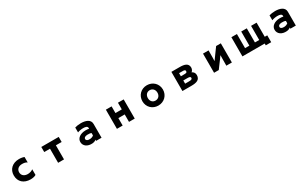

<svg xmlns="http://www.w3.org/2000/svg" viewBox="408 -2782 8184 5135"><g transform="rotate(-30 4500.0 -215.0)"><path d="M723 42 722 -133C685 -101 621 -80 559 -80C446 -80 378 -144 378 -235C378 -324 442 -390 553 -391C610 -392 671 -381 709 -351V-519C672 -535 613 -547 551 -547C340 -547 212 -414 212 -235C212 -39 347 81 554 81C618 81 684 68 723 42Z M1591 64V-371H1769V-528H1231V-371H1409V64Z M2582 28V64H2750C2751 -81 2749 -221 2750 -362C2751 -504 2604 -550 2462 -550C2394 -550 2326 -540 2277 -524V-374C2326 -393 2393 -405 2451 -405C2523 -405 2582 -387 2582 -337V-311C2553 -318 2510 -322 2472 -321C2307 -317 2200 -234 2200 -121C2200 8 2316 86 2469 73C2514 69 2560 51 2582 28ZM2582 -177V-104C2554 -79 2515 -63 2464 -60C2394 -57 2351 -80 2351 -126C2351 -163 2384 -191 2455 -195C2505 -198 2554 -192 2582 -177Z M3598 -166V64H3775V-528H3598V-322H3402V-528H3225V64H3402V-166Z M4817 -233C4817 -411 4681 -547 4499 -547C4317 -547 4183 -411 4183 -233C4183 -55 4317 80 4499 80C4681 80 4817 -55 4817 -233ZM4648 -233C4648 -138 4587 -74 4499 -74C4411 -74 4352 -138 4352 -233C4352 -328 4412 -394 4499 -394C4587 -394 4648 -328 4648 -233Z M5796 -116C5796 -179 5760 -227 5708 -247C5747 -268 5766 -327 5766 -363C5766 -497 5652 -528 5502 -528H5248V64H5519C5681 64 5796 33 5796 -116ZM5601 -351C5601 -302 5566 -299 5511 -299H5409V-395H5518C5562 -395 5601 -389 5601 -351ZM5631 -125C5631 -85 5606 -71 5523 -71H5409V-169H5522C5575 -169 5631 -168 5631 -125Z M6604 64H6775V-528H6630C6598 -487 6481 -322 6445 -273C6429 -251 6414 -230 6401 -210C6395 -200 6392 -200 6392 -214C6392 -226 6395 -277 6395 -297C6396 -343 6396 -490 6396 -528H6225V64H6370C6398 30 6514 -132 6552 -181C6568 -203 6586 -229 6600 -250C6605 -258 6608 -260 6608 -243C6608 -226 6606 -175 6606 -153C6606 -107 6605 36 6604 64Z M7789 64V120H7957V-92H7880V-528H7709V-92H7577V-528H7405V-92H7272V-528H7101V64Z M8582 28V64H8750C8751 -81 8749 -221 8750 -362C8751 -504 8604 -550 8462 -550C8394 -550 8326 -540 8277 -524V-374C8326 -393 8393 -405 8451 -405C8523 -405 8582 -387 8582 -337V-311C8553 -318 8510 -322 8472 -321C8307 -317 8200 -234 8200 -121C8200 8 8316 86 8469 73C8514 69 8560 51 8582 28ZM8582 -177V-104C8554 -79 8515 -63 8464 -60C8394 -57 8351 -80 8351 -126C8351 -163 8384 -191 8455 -195C8505 -198 8554 -192 8582 -177Z"/></g></svg>

Font: LINE Seed JP App_OTF ExtraBold
Style: Regular
Weight: 800
Designer: LINE & Fontrix & Fontworks
Version: Version 1.013